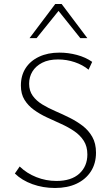

<svg xmlns="http://www.w3.org/2000/svg" viewBox="-20 -927 558 956"><path d="M415 -158Q415 -198 397 -226Q379 -254 349.5 -274Q320 -294 284.5 -310Q249 -326 213.5 -342.5Q178 -359 149 -380Q120 -401 102 -430Q84 -459 84 -501Q84 -551 107.5 -587.5Q131 -624 174.5 -644.5Q218 -665 276 -665Q320 -665 363 -653.5Q406 -642 439 -619L421 -580Q392 -604 352 -617.5Q312 -631 269 -631Q222 -631 190 -614.5Q158 -598 141.5 -571Q125 -544 125 -510Q125 -475 143 -450Q161 -425 190.5 -407Q220 -389 256 -373.5Q292 -358 327 -340.5Q362 -323 391.5 -300.5Q421 -278 439.5 -245.5Q458 -213 458 -167Q458 -113 432.5 -73.5Q407 -34 361.5 -12.5Q316 9 254 9Q194 9 141.5 -10Q89 -29 54 -63L78 -98Q113 -64 161 -45Q209 -26 261 -26Q335 -26 375 -62.5Q415 -99 415 -158ZM380 -737 264 -882 255 -907H287L415 -737ZM127 -737 255 -907H287L279 -882L162 -737Z"/></svg>

Font: Ysabeau ExtraLight
Style: Regular
Weight: 250
Designer: Christian Thalmann (Catharsis Fonts)
Version: Version 2.002